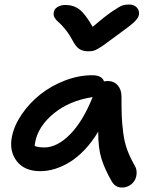

<svg xmlns="http://www.w3.org/2000/svg" viewBox="-20 -801 688 858"><path d="M557.1 -780.8Q578.6 -780.8 591.1 -767.8Q603.5 -754.9 601.1 -735.8Q598.6 -721.2 581.3 -704.1Q564 -687 500 -641.1Q484.9 -630.4 464.6 -615.2Q444.3 -600.1 436.5 -594.7Q428.7 -589.4 416.7 -582.5Q404.8 -575.7 395.8 -573.7Q386.7 -571.8 375 -571.8Q349.1 -571.8 333.5 -582.8Q317.9 -593.8 303.2 -622.1Q288.6 -649.4 271 -670.9Q253.4 -692.4 241.9 -701.7Q230.5 -710.9 224.1 -721.9Q217.8 -732.9 220.2 -746.1Q222.2 -760.7 237.1 -769.8Q252 -778.8 272 -778.8Q308.6 -778.8 334.7 -759Q360.8 -739.3 394 -681.2Q448.2 -727.5 482.2 -750.5Q516.1 -773.4 528.6 -777.1Q541 -780.8 557.1 -780.8ZM160.2 -36.1Q89.4 -36.1 54.9 -80.8Q20.5 -125.5 33.2 -189.9Q43.5 -241.2 78.1 -291.5Q112.8 -341.8 161.1 -379.9Q209.5 -418 270.8 -441.4Q332 -464.8 392.1 -464.8Q436 -464.8 444.8 -437Q454.6 -439 460.9 -439Q489.3 -439 506.1 -419.7Q522.9 -400.4 522.9 -370.1Q522.9 -310.5 524.2 -279.5Q525.4 -248.5 530.8 -206.8Q536.1 -165 548.6 -131.3Q561 -97.7 582 -61Q590.8 -46.4 590.6 -28.8Q590.3 -11.2 582.8 3.2Q575.2 17.6 559.8 27.3Q544.4 37.1 524.9 37.1Q494.6 37.1 479 8.8Q448.2 -44.4 433.3 -92Q418.5 -139.6 418.9 -212.9Q391.1 -166 357.7 -131.1Q324.2 -96.2 290.5 -75.9Q256.8 -55.7 224.4 -45.9Q191.9 -36.1 160.2 -36.1ZM137.2 -166Q134.8 -151.4 134.8 -148.9Q150.4 -142.1 178.2 -142.1Q235.4 -142.1 293 -200.4Q350.6 -258.8 394 -367.2Q290 -351.1 220.7 -294.4Q151.4 -237.8 137.2 -166Z"/></svg>

Font: Shantell Sans Irregular
Style: Italic
Weight: 500
Italic angle: -11.31°
Designer: Stephen Nixon, Anya Danilova, Shantell Martin
Foundry: Arrow Type
Version: Version 1.006;[9816181b4]